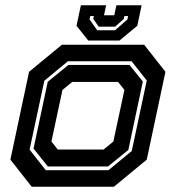

<svg xmlns="http://www.w3.org/2000/svg" viewBox="-20 -710 668 730"><path d="M100.5 0 19.5 -103 90.5 -437 215.5 -540H528L609 -437L538 -103L413 0ZM154 -63H392.5L481 -136L538 -404L480.5 -477H238L148.5 -403L92.5 -141ZM162 -77 107.5 -145 161.5 -399 240 -463H472.5L523 -400L468 -140L390.5 -77ZM199.5 -141.5H374L411 -172L453 -368L429 -398.5H254.5L217.5 -368L175.5 -172ZM315.5 -556 271 -612 287.5 -690H383.5L375.5 -652H414.5L422.5 -690H518.5L502 -612L434.5 -556ZM349.5 -595H417.5L464.5 -636L467 -649H453L450.5 -638L417.5 -608.5H355.5L334.5 -638L337 -649H323L320.5 -636Z"/></svg>

Font: Tourney
Style: Bold Italic
Weight: 700
Italic angle: -12°
Version: Version 1.015